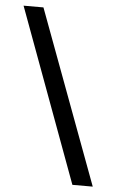

<svg xmlns="http://www.w3.org/2000/svg" viewBox="-52 -752 476 789"><g transform="rotate(5 186.0 -357.0)"><path d="M95 -715H13L277 1H361Z"/></g></svg>

Font: Noto Sans Ethiopic SemiCondensed
Style: Regular
Weight: 400
Width: 4
Designer: Monotype Design Team
Foundry: Monotype Imaging Inc.
Version: Version 2.102